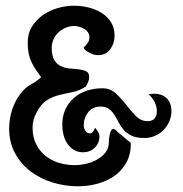

<svg xmlns="http://www.w3.org/2000/svg" viewBox="-20 -648 640 672"><path d="M240 -628Q264 -628 289 -622Q314 -616 334.5 -603.5Q355 -591 368 -571Q381 -551 381 -523Q381 -497 366 -476Q351 -455 322 -455Q317 -455 309 -457Q301 -459 293.5 -463Q286 -467 280 -471.5Q274 -476 273 -482Q282 -490 287.5 -498.5Q293 -507 293 -519Q293 -528 287.5 -535.5Q282 -543 274 -547.5Q266 -552 257 -554.5Q248 -557 240 -557Q224 -557 210 -551Q196 -545 185 -535Q174 -525 167.5 -511Q161 -497 161 -481Q161 -452 170.5 -437Q180 -422 195 -415.5Q210 -409 226.5 -408Q243 -407 258 -405Q273 -403 282.5 -398Q292 -393 292 -379Q292 -369 288.5 -361Q285 -353 280 -345Q257 -330 233.5 -325.5Q210 -321 187.5 -315.5Q165 -310 144.5 -297.5Q124 -285 108 -254Q94 -229 94 -201Q94 -169 106 -144.5Q118 -120 138 -103.5Q158 -87 185 -78.5Q212 -70 242 -70Q259 -70 280 -74.5Q301 -79 319 -89Q337 -99 349 -114Q361 -129 361 -150Q361 -153 361.5 -161Q362 -169 364 -177Q366 -185 369 -191Q372 -197 378 -197L385 -193Q388 -189 396.5 -182Q405 -175 414 -167.5Q423 -160 430.5 -154Q438 -148 438 -146Q438 -107 422 -78.5Q406 -50 380 -32Q354 -14 321 -5Q288 4 253 4Q208 4 165 -9Q122 -22 88 -47.5Q54 -73 33 -111Q12 -149 12 -198Q12 -234 24 -268.5Q36 -303 60 -330Q74 -345 91.5 -354.5Q109 -364 124 -378Q112 -394 103.5 -407Q95 -420 89 -433.5Q83 -447 80 -462.5Q77 -478 77 -499Q77 -531 92 -555Q107 -579 130.5 -595.5Q154 -612 183 -620Q212 -628 240 -628ZM338 -339Q366 -339 385.5 -321Q405 -303 421.5 -281.5Q438 -260 455.5 -242Q473 -224 497 -224Q513 -224 521 -233.5Q529 -243 529 -258Q529 -275 521 -291Q513 -307 500 -318Q505 -319 509.5 -319.5Q514 -320 519 -320Q547 -320 563.5 -304Q580 -288 580 -260Q580 -240 572.5 -223Q565 -206 552.5 -193Q540 -180 522.5 -172.5Q505 -165 486 -165Q458 -165 441 -173Q424 -181 413 -193.5Q402 -206 395 -220Q388 -234 380 -246.5Q372 -259 361 -267Q350 -275 332 -275Q304 -275 288.5 -255Q273 -235 273 -209Q273 -200 278.5 -190.5Q284 -181 295 -181Q302 -181 306.5 -188.5Q311 -196 313 -201Q318 -194 323 -187Q328 -180 328 -171Q328 -147 311.5 -131Q295 -115 271 -115Q251 -115 237.5 -124Q224 -133 215 -146.5Q206 -160 202 -177Q198 -194 198 -211Q198 -242 209 -265.5Q220 -289 239 -305.5Q258 -322 283.5 -330.5Q309 -339 338 -339Z"/></svg>

Font: Gloria
Style: Regular
Weight: 400
Designer: Peter Wiegel
Foundry: Peter Wiegel
Version: Version 1.000